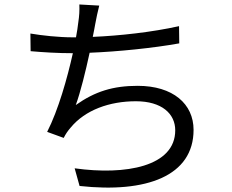

<svg xmlns="http://www.w3.org/2000/svg" viewBox="-20 -805 1040 859"><path d="M781 -688C660 -661 514 -645 395 -640C400 -662 403 -682 406 -697C411 -723 417 -754 424 -780L335 -785C336 -758 335 -735 330 -703C328 -686 325 -664 320 -638H304C244 -638 168 -646 116 -655L117 -576C174 -571 238 -567 305 -567H306C281 -455 241 -313 191 -215L265 -188C274 -206 283 -219 296 -234C361 -313 470 -352 588 -352C704 -352 764 -296 764 -222C764 -60 542 -20 314 -52L336 27C636 60 846 -18 846 -224C846 -340 754 -421 596 -421C486 -421 405 -396 319 -335C340 -392 363 -486 381 -569C508 -574 666 -590 782 -611Z"/></svg>

Font: Source Han Sans CN Regular
Style: Regular
Weight: 400
Designer: Ryoko NISHIZUKA (kana & ideographs); Paul D. Hunt (Latin, Greek & Cyrillic); Wenlong ZHANG (bopomofo); Sandoll Communica
Foundry: Adobe Systems Incorporated
Version: Version 1.004;PS 1.004;hotconv 1.0.82;makeotf.lib2.5.63406